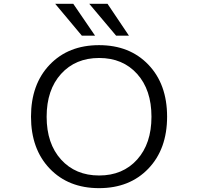

<svg xmlns="http://www.w3.org/2000/svg" viewBox="-20 -977 1040 1007"><path d="M409.2 -790 269.5 -957H364.3L478.5 -790ZM588.9 -790 448.2 -957H543.9L656.2 -790ZM240.7 -92.8Q142.6 -195.3 142.6 -365.2Q142.6 -535.2 240.7 -637.7Q338.9 -740.2 499.5 -740.2Q660.2 -740.2 758.3 -637.7Q856.4 -535.2 856.4 -365.2Q856.4 -195.3 758.3 -92.8Q660.2 9.8 499.5 9.8Q338.9 9.8 240.7 -92.8ZM300.3 -140.1Q376 -56.6 500 -56.6Q624 -56.6 699.2 -140.1Q774.4 -223.6 774.4 -364.7Q774.4 -505.9 699.2 -589.4Q624 -672.9 500 -672.9Q376 -672.9 300.3 -589.4Q224.6 -505.9 224.6 -364.7Q224.6 -223.6 300.3 -140.1Z"/></svg>

Font: Gen Shin Gothic Monospace Normal
Style: Regular
Weight: 350
Designer: [Source Han Sans]
Ryoko NISHIZUKA  (kana & ideographs); Paul D. Hunt (Latin, Greek & Cyrillic); Wenlong ZHANG  (bopomofo
Version: Version 1.002.20150607